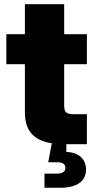

<svg xmlns="http://www.w3.org/2000/svg" viewBox="-20 -676 447 900"><path d="M96.7 -656.2V-515.6H9.8V-375H96.7V-150.4C96.7 -64.5 135.7 -18.1 222.7 -4.4L206.1 84.5H246.6C273.4 84.5 286.6 93.3 286.6 110.8C286.6 128.9 273.4 137.7 246.6 137.7H188.5V204.1H263.7C339.8 204.1 383.3 173.3 383.3 118.7C383.3 71.8 350.6 37.1 291 36.6V0H387.2V-140.6H327.1C290.5 -140.6 280.8 -150.4 280.8 -182.1V-375H387.2V-515.6H280.8V-656.2Z"/></svg>

Font: Raveo Display Display ExtraBold
Style: Regular
Weight: 800
Designer: Jakub Foglar, Rasmus Andersson (Inter)
Foundry: Jakubfoglar.com
Version: Version 1.100;Glyphs 3.2.3 (3260)